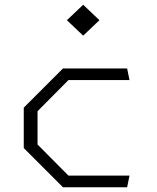

<svg xmlns="http://www.w3.org/2000/svg" viewBox="-20 -788 660 808"><path d="M80 -165V-335L245 -500H515L525 -451H268L138 -320V-180L268 -49H525L515 0H245ZM261.5 -703 330 -768 398.5 -703 330 -638Z"/></svg>

Font: Monaspace Krypton Var ExLight
Style: Regular
Weight: 200
Designer: Riley Cran and the Lettermatic Team
Version: Version 1.200 (Monaspace Krypton Var)